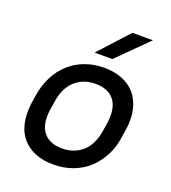

<svg xmlns="http://www.w3.org/2000/svg" viewBox="-132 -808 814 914"><g transform="rotate(20 275.0 -351.0)"><path d="M242 8Q189 8 149 -8.5Q109 -25 83 -55.5Q57 -86 47.5 -130.5Q38 -175 45 -231L51 -269Q59 -324 81.5 -368.5Q104 -413 138.5 -444Q173 -475 217.5 -491.5Q262 -508 314 -508Q366 -508 406.5 -491.5Q447 -475 472.5 -444.5Q498 -414 508.5 -369.5Q519 -325 511 -269L505 -231Q498 -175 475 -131Q452 -87 418 -56Q384 -25 339 -8.5Q294 8 242 8ZM254 -78Q317 -78 359 -116.5Q401 -155 411 -231L417 -269Q427 -344 396 -383Q365 -422 302 -422Q239 -422 197 -383.5Q155 -345 145 -269L139 -231Q129 -156 160 -117Q191 -78 254 -78ZM382 -710H486L335 -560H245Z"/></g></svg>

Font: Retni Sans Medium
Style: Italic
Weight: 500
Italic angle: -8°
Designer: Vitaly Kuzmin
Foundry: ParaType Ltd.
Version: Version 1.00;June 10, 2019;FontCreator 11.5.0.2425 64-bit; t